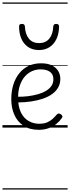

<svg xmlns="http://www.w3.org/2000/svg" viewBox="-20 -1030 566 1550"><path d="M293 18Q219 18 169.5 -15Q120 -48 95.5 -104Q71 -160 71 -229Q71 -294 88 -347.5Q105 -401 136.5 -439.5Q168 -478 212 -498.5Q256 -519 311 -519Q365 -519 399 -502Q433 -485 450 -456.5Q467 -428 467 -393Q467 -355 450 -324.5Q433 -294 402 -271.5Q371 -249 328 -234Q285 -219 232 -211Q179 -203 120 -203V-249Q165 -248 207.5 -253.5Q250 -259 287 -269.5Q324 -280 352 -297Q380 -314 395.5 -337Q411 -360 411 -390Q411 -430 383.5 -450Q356 -470 307 -470Q272 -470 239.5 -456Q207 -442 181.5 -413.5Q156 -385 141 -342Q126 -299 126 -240Q126 -168 149 -122Q172 -76 210.5 -53.5Q249 -31 296 -31Q335 -31 360.5 -42Q386 -53 404.5 -70Q423 -87 439 -106Q448 -114 455.5 -113.5Q463 -113 472 -107Q480 -101 483 -93Q486 -85 479 -77Q463 -53 436.5 -31Q410 -9 374 4.5Q338 18 293 18ZM295 -626Q222 -626 178.5 -676Q135 -726 134 -816Q134 -826 139 -831.5Q144 -837 157 -837Q170 -837 175 -831.5Q180 -826 181 -816Q184 -753 213.5 -717.5Q243 -682 295 -682Q348 -682 377.5 -717.5Q407 -753 410 -816Q411 -826 416 -831.5Q421 -837 433 -837Q446 -837 451.5 -831.5Q457 -826 457 -816Q456 -757 435.5 -714.5Q415 -672 379 -649Q343 -626 295 -626ZM0 490H526V500H0ZM0 -20H526V0H0ZM0 -505H526V-500H0ZM0 -1010H526V-1000H0Z"/></svg>

Font: Playwrite ES Deco Guides
Style: Regular
Weight: 400
Designer: Veronika Burian, José Scaglione
Foundry: TypeTogether
Version: Version 1.003